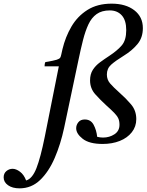

<svg xmlns="http://www.w3.org/2000/svg" viewBox="-188 -776 802 1051"><path d="M469 -266Q501 -238 529.5 -204.5Q558 -171 558 -124Q558 -83 533.5 -52Q509 -21 467.5 -4.5Q426 12 374 12Q301 12 265 -16Q229 -44 229 -74Q229 -92 241 -107Q253 -122 276 -122Q309 -122 324.5 -93Q340 -64 344 -27Q361 -23 376 -23Q411 -23 438.5 -41Q466 -59 466 -93Q466 -114 459.5 -128Q453 -142 437.5 -158Q422 -174 394 -199Q362 -228 333.5 -260Q305 -292 305 -336Q305 -370 320 -393.5Q335 -417 359.5 -435Q384 -453 410 -470Q454 -499 478.5 -527.5Q503 -556 503 -611Q503 -665 478.5 -692Q454 -719 413 -719Q369 -719 341 -699Q313 -679 296 -642.5Q279 -606 266.5 -557Q254 -508 242 -450L163 -76Q144 13 111.5 88.5Q79 164 31.5 209.5Q-16 255 -81 255Q-120 255 -144 238Q-168 221 -168 195Q-168 173 -153 160.5Q-138 148 -119 148Q-100 148 -78.5 164Q-57 180 -45 212Q-11 202 11.5 144.5Q34 87 57 -27L134 -413H56Q56 -428 60 -436Q107 -444 122.5 -449Q138 -454 142 -461Q145 -466 147.5 -478Q150 -490 154 -507Q170 -574 203 -630.5Q236 -687 290.5 -721.5Q345 -756 423 -756Q500 -756 547 -720Q594 -684 594 -622Q594 -570 564.5 -534.5Q535 -499 491 -472Q444 -443 420.5 -422Q397 -401 397 -368Q397 -340 414.5 -319.5Q432 -299 469 -266Z"/></svg>

Font: Tiro Devanagari Sanskrit
Style: Italic
Weight: 400
Italic angle: -11°
Designer: Devanagari: John Hudson & Fiona Ross, assisted by Paul Hanslow. Latin: John Hudson with Paul Hanslow, assisted by Kaja S
Foundry: Tiro Typeworks Ltd.
Version: Version 1.52